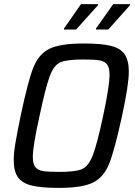

<svg xmlns="http://www.w3.org/2000/svg" viewBox="-20 -908 660 936"><path d="M47 -127Q47 -162 55 -209.5Q63 -257 81 -345Q116 -511 142 -577.5Q168 -644 220.5 -670Q273 -696 389 -696Q474 -696 520.5 -684.5Q567 -673 587.5 -643.5Q608 -614 608 -559Q608 -495 575 -343Q539 -177 512.5 -110.5Q486 -44 433.5 -18Q381 8 266 8Q181 8 134.5 -3.5Q88 -15 67.5 -44Q47 -73 47 -127ZM483 -344Q514 -489 514 -544Q514 -579 501.5 -594.5Q489 -610 464 -614Q439 -618 386 -618Q307 -618 275 -604.5Q243 -591 223 -538Q203 -485 173 -344Q140 -196 140 -143Q140 -108 152.5 -93Q165 -78 190 -74Q215 -70 269 -70Q348 -70 379.5 -83.5Q411 -97 432 -150Q453 -203 483 -344ZM292 -764V-769L375 -888H458V-883L351 -764ZM448 -764V-769L532 -888H614V-883L508 -764Z"/></svg>

Font: Saira Semi Condensed
Style: Italic
Weight: 400
Width: 4
Italic angle: -12°
Designer: Hector Gatti with collaboration of the Omnibus-Type team
Foundry: Omnibus-Type
Version: Version 1.001; ttfautohint (v1.8)